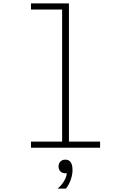

<svg xmlns="http://www.w3.org/2000/svg" viewBox="-20 -868 740 1128"><path d="M162 -848H385V-36H568V0H162V-36H345V-812H162ZM363 150Q346 150 335 139Q324 128 324 110Q324 92 335 81Q346 70 363 70Q365 70 366 70Q367 70 368 70Q406 73 406 132Q406 159 395 189.5Q384 220 367 240H318Q341 222 356.5 195.5Q372 169 372 149Q368 150 363 150Z"/></svg>

Font: Martian Mono Thin
Style: Regular
Weight: 100
Monospace: yes
Designer: Roman Shamin
Foundry: Evil Martians
Version: Version 1.000; ttfautohint (v1.8.4.7-5d5b)